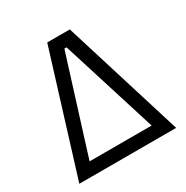

<svg xmlns="http://www.w3.org/2000/svg" viewBox="-161 -835 942 971"><g transform="rotate(-30 310.0 -350.0)"><path d="M27.3 0Q81.1 -174.8 244.1 -700.2Q277.3 -700.2 376 -700.2Q430.7 -525.4 592.8 0Q451.2 0 27.3 0ZM128.9 -72.3Q219.7 -72.3 491.2 -72.3Q447.3 -211.9 316.4 -629.9Q313.5 -629.9 303.7 -629.9Q259.8 -490.2 128.9 -72.3Z"/></g></svg>

Font: Kadena Space Grotesk
Style: Regular
Weight: 400
Designer: Florian Karsten
Version: Version 2.000